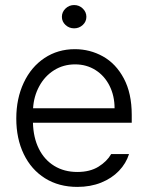

<svg xmlns="http://www.w3.org/2000/svg" viewBox="-20 -734 589 765"><path d="M44.9 -261.7Q44.9 -341.3 74.5 -404.3Q104 -467.3 157.2 -502.7Q210.4 -538.1 278.3 -538.1Q338.4 -538.1 390.1 -509.3Q441.9 -480.5 473.4 -421.4Q504.9 -362.3 504.9 -276.4V-245.1H111.3Q112.8 -185.5 134.8 -141.4Q156.7 -97.2 196.3 -73Q235.8 -48.8 288.1 -48.8Q338.4 -48.8 372.3 -69.8Q406.2 -90.8 422.9 -120.1H494.1Q482.4 -83 453.9 -53.2Q425.3 -23.4 382.8 -6.3Q340.3 10.7 288.1 10.7Q214.4 10.7 159.4 -23.7Q104.5 -58.1 74.7 -119.9Q44.9 -181.6 44.9 -261.7ZM436.5 -302.7Q436.5 -352.1 416.5 -392.1Q396.5 -432.1 360.6 -454.8Q324.7 -477.5 279.3 -477.5Q232.4 -477.5 195.3 -454.1Q158.2 -430.7 136.5 -390.6Q114.7 -350.6 111.8 -302.7ZM226.6 -667Q226.6 -686 241 -700Q255.4 -713.9 275.4 -713.9Q295.4 -713.9 309.8 -700Q324.2 -686 324.2 -667Q324.2 -647.9 309.8 -634.5Q295.4 -621.1 275.4 -621.1Q255.4 -621.1 241 -634.5Q226.6 -647.9 226.6 -667Z"/></svg>

Font: Pretendard Light
Style: Regular
Weight: 300
Designer: Base glyphs from Inter by Rasmus Andersson; Hangeul glyphs from Noto Sans CJK(Source Han Sans) by Jang Soo-young and Kan
Foundry: Kil Hyung-jin
Version: Version 1.309